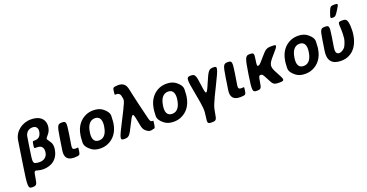

<svg xmlns="http://www.w3.org/2000/svg" viewBox="-38 -1661 5249 2745"><g transform="rotate(-20 2586.5 -288.0)"><path d="M346 10C379 10 411 5 440 -5C522 -32 580 -97 596 -202C603 -249 597 -286 579 -314C531 -393 520 -368 575 -435C596 -460 611 -491 617 -528C622 -559 620 -586 613 -610C591 -682 523 -721 418 -721C348 -721 285 -696 241 -661C197 -627 158 -574 147 -504L93 -153C44 166 44 198 109 198C173 198 181 188 197 86C213 -17 216 -17 272 0C295 6 319 10 346 10ZM456 -204C446 -140 396 -104 332 -104C310 -104 290 -107 273 -111C231 -123 233 -149 259 -318L288 -504C297 -565 340 -606 400 -606C454 -606 482 -572 474 -518C464 -455 433 -419 369 -419H353C338 -419 336 -414 329 -368C322 -321 323 -316 345 -316H368C438 -316 467 -274 456 -204Z M819 5C836 5 852 4 866 2C903 -3 906 -12 914 -61C921 -109 921 -114 913 -113L905 -112L881 -110C842 -110 829 -125 835 -165L864 -347C889 -511 885 -528 821 -528C757 -528 747 -511 720 -339L691 -150C675 -47 717 5 819 5Z M1011 -269 1009 -259C1006 -240 1004 -221 1004 -203C1004 -156 981 -112 1074 -36C1109 -7 1155 10 1218 10C1258 10 1296 3 1329 -11C1422 -49 1491 -134 1510 -259L1512 -269C1515 -288 1516 -307 1516 -325C1516 -372 1540 -416 1447 -492C1412 -521 1365 -538 1302 -538C1262 -538 1226 -531 1193 -518C1099 -479 1030 -394 1011 -269ZM1371 -269 1369 -259C1356 -176 1318 -104 1236 -104C1152 -104 1137 -175 1150 -259L1152 -269C1165 -351 1203 -424 1285 -424C1367 -424 1384 -352 1371 -269Z M1672 -692C1666 -644 1666 -639 1679 -640C1683 -641 1688 -641 1693 -641C1711 -641 1723 -637 1732 -629C1757 -608 1751 -593 1761 -557C1770 -520 1759 -492 1639 -258C1518 -24 1512 0 1582 0C1651 0 1665 -15 1737 -162C1809 -309 1819 -314 1840 -212L1862 -100C1868 -68 1879 -41 1899 -22C1961 37 1995 10 2022 7C2043 6 2046 0 2054 -51C2061 -101 2061 -106 2057 -106C2054 -105 2053 -105 2049 -105H2045C2015 -105 2008 -136 2002 -158L1940 -414C1883 -646 1893 -692 1841 -732C1821 -747 1796 -755 1759 -755C1745 -755 1730 -754 1717 -752C1681 -746 1677 -739 1672 -692Z M2124 -269 2122 -259C2119 -240 2117 -221 2117 -203C2117 -156 2094 -112 2187 -36C2222 -7 2268 10 2331 10C2371 10 2409 3 2442 -11C2535 -49 2604 -134 2623 -259L2625 -269C2628 -288 2629 -307 2629 -325C2629 -372 2653 -416 2560 -492C2525 -521 2478 -538 2415 -538C2375 -538 2339 -531 2306 -518C2212 -479 2143 -394 2124 -269ZM2484 -269 2482 -259C2469 -176 2431 -104 2349 -104C2265 -104 2250 -175 2263 -259L2265 -269C2278 -351 2316 -424 2398 -424C2480 -424 2497 -352 2484 -269Z M2876 -348C2855 -511 2846 -528 2779 -528C2712 -528 2709 -504 2754 -270C2798 -35 2800 -1 2785 97C2770 194 2774 204 2839 204C2903 204 2911 194 2926 99C2941 3 2953 -31 3071 -268C3188 -504 3193 -528 3126 -528C3059 -528 3044 -511 2975 -348C2906 -184 2896 -184 2876 -348Z M3343 5C3360 5 3376 4 3390 2C3427 -3 3430 -12 3438 -61C3445 -109 3445 -114 3437 -113L3429 -112L3405 -110C3366 -110 3353 -125 3359 -165L3388 -347C3413 -511 3409 -528 3345 -528C3281 -528 3271 -511 3244 -339L3215 -150C3199 -47 3241 5 3343 5Z M3802 -98C3846 -9 3859 0 3942 0C4024 0 4025 -13 3956 -137C3887 -261 3891 -286 3993 -401C4095 -516 4098 -528 4017 -528C3936 -528 3920 -519 3843 -429C3766 -339 3757 -330 3738 -330C3719 -330 3718 -339 3732 -429C3746 -519 3741 -528 3677 -528C3613 -528 3602 -504 3565 -264C3528 -24 3531 0 3595 0C3659 0 3667 -9 3681 -98C3695 -186 3699 -195 3725 -195C3750 -195 3758 -186 3802 -98Z M4124 -269 4122 -259C4119 -240 4117 -221 4117 -203C4117 -156 4094 -112 4187 -36C4222 -7 4268 10 4331 10C4371 10 4409 3 4442 -11C4535 -49 4604 -134 4623 -259L4625 -269C4628 -288 4629 -307 4629 -325C4629 -372 4653 -416 4560 -492C4525 -521 4478 -538 4415 -538C4375 -538 4339 -531 4306 -518C4212 -479 4143 -394 4124 -269ZM4484 -269 4482 -259C4469 -176 4431 -104 4349 -104C4265 -104 4250 -175 4263 -259L4265 -269C4278 -351 4316 -424 4398 -424C4480 -424 4497 -352 4484 -269Z M4876 10C4919 10 4958 3 4991 -12C5086 -54 5146 -148 5166 -276C5174 -327 5174 -373 5172 -415C5163 -521 5143 -528 5082 -528C5020 -528 5023 -519 5030 -410C5031 -368 5031 -323 5025 -276C5022 -254 5015 -232 5007 -212C4987 -161 4981 -148 4941 -121C4926 -111 4909 -104 4889 -104C4840 -104 4835 -151 4843 -203L4869 -366C4892 -513 4887 -528 4823 -528C4759 -528 4750 -513 4727 -366L4702 -204C4680 -65 4739 10 4876 10ZM4964 -696C4936 -619 4937 -611 4975 -611C5013 -611 5022 -619 5070 -696C5118 -772 5117 -780 5059 -780C5001 -780 4992 -772 4964 -696Z"/></g></svg>

Font: Asimov Print
Style: AIt
Weight: 500
Designer: Google
Version: Version 2.000980: 2014